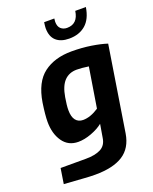

<svg xmlns="http://www.w3.org/2000/svg" viewBox="-180 -872 961 1206"><g transform="rotate(-20 300.0 -269.0)"><path d="M36 224 52 122H221Q284 122 321 102.5Q358 83 365 35L380 -54Q349 -29 302 -11.5Q255 6 214 6Q147 6 110.5 -46.5Q74 -99 74 -178Q74 -223 86 -303Q107 -433 180 -488Q253 -543 367 -543Q436 -543 496.5 -533.5Q557 -524 600 -510L510 58Q495 151 428.5 193.5Q362 236 242 236Q208 236 169 233ZM394 -150 437 -417Q391 -424 358 -424Q307 -424 275 -391Q243 -358 231 -286Q222 -233 222 -203Q222 -158 239.5 -135.5Q257 -113 289 -113Q338 -113 394 -150ZM264 -735Q264 -746 268 -774H336Q334 -758 334 -752Q334 -721 350.5 -706Q367 -691 392 -691Q464 -691 476 -774H547Q535 -697 492 -660Q449 -623 382 -623Q326 -623 295 -651Q264 -679 264 -735Z"/></g></svg>

Font: Exo
Style: Bold Italic
Weight: 700
Italic angle: -9°
Designer: Natanael Gama
Foundry: Natanael Gama
Version: Version 1.500; ttfautohint (v1.6)